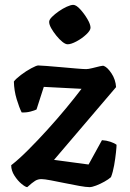

<svg xmlns="http://www.w3.org/2000/svg" viewBox="-20 -769 533 789"><path d="M92 0Q85 0 69 -13Q53 -26 39.5 -47Q26 -68 26 -90Q57 -114 95.5 -152.5Q134 -191 174 -235Q214 -279 250.5 -323Q287 -367 315 -404L160 -412L130 -319Q122 -315 105 -310.5Q88 -306 69 -307Q59 -327 48.5 -361.5Q38 -396 37 -434Q45 -445 66 -461Q87 -477 108.5 -488.5Q130 -500 137 -500Q144 -500 170.5 -498Q197 -496 230.5 -493Q264 -490 293.5 -487.5Q323 -485 334 -485Q343 -485 359 -489Q375 -493 389.5 -496.5Q404 -500 407 -498Q422 -492 438.5 -467Q455 -442 457 -411L202 -112L344 -93L399 -193Q417 -192 433.5 -186.5Q450 -181 459 -174Q459 -166 456.5 -142Q454 -118 449 -89.5Q444 -61 436 -41Q426 -32 409 -22.5Q392 -13 375 -6.5Q358 0 348 0Q334 0 306 -5Q278 -10 246.5 -16.5Q215 -23 188.5 -28Q162 -33 150 -33Q136 -33 124.5 -26Q113 -19 92 0ZM258 -587Q249 -587 236.5 -597Q224 -607 211.5 -622.5Q199 -638 190.5 -653Q182 -668 182 -679Q182 -688 193.5 -699.5Q205 -711 221.5 -722.5Q238 -734 254.5 -741.5Q271 -749 281 -749Q293 -749 309.5 -731Q326 -713 339 -691Q352 -669 352 -655Q352 -644 334.5 -627.5Q317 -611 294.5 -599Q272 -587 258 -587Z"/></svg>

Font: Texturina
Style: Bold
Weight: 700
Designer: Guillermo Torres Carreño
Foundry: Omnibus-Type
Version: Version 1.002; ttfautohint (v1.8.3)